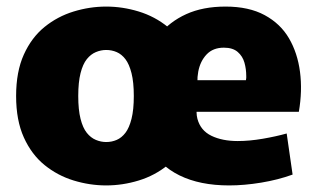

<svg xmlns="http://www.w3.org/2000/svg" viewBox="-20 -552 963 584"><path d="M303 12Q253 12 204 -3Q155 -18 115.5 -50Q76 -82 52.5 -134Q29 -186 29 -260Q29 -334 52.5 -386Q76 -438 115.5 -470Q155 -502 204 -517Q253 -532 303 -532Q353 -532 402 -517Q451 -502 490.5 -470Q530 -438 553.5 -386Q577 -334 577 -260Q577 -186 553.5 -134Q530 -82 490.5 -50Q451 -18 402 -3Q353 12 303 12ZM303 -120Q320 -120 335 -126.5Q350 -133 361.5 -148Q373 -163 380 -190.5Q387 -218 387 -260Q387 -302 380 -329.5Q373 -357 361.5 -372Q350 -387 335 -393.5Q320 -400 303 -400Q287 -400 271.5 -393.5Q256 -387 244 -372Q232 -357 225 -329.5Q218 -302 218 -260Q218 -218 225 -190.5Q232 -163 244 -148Q256 -133 271.5 -126.5Q287 -120 303 -120ZM677 12Q588 12 526 -18.5Q464 -49 432 -108.5Q400 -168 400 -253Q400 -306 415.5 -355.5Q431 -405 463.5 -445.5Q496 -486 546.5 -509Q597 -532 666 -532Q737 -532 785 -506Q833 -480 859 -435.5Q885 -391 892.5 -333.5Q900 -276 889 -212H496L596 -286Q571 -226 580.5 -190.5Q590 -155 623 -139Q656 -123 703 -123Q739 -123 779.5 -130Q820 -137 852 -146L870 -21Q826 -5 774.5 3.5Q723 12 677 12ZM497 -308H728Q729 -312 729 -315Q729 -318 729 -321Q729 -342 723.5 -361.5Q718 -381 703 -394Q688 -407 661 -407Q628 -407 608.5 -386.5Q589 -366 583 -334Q577 -302 585 -268Z"/></svg>

Font: Murecho Thin ExtraBold
Style: Regular
Weight: 800
Version: Version 1.010